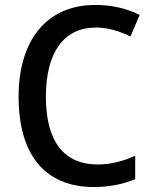

<svg xmlns="http://www.w3.org/2000/svg" viewBox="-20 -744 618 774"><path d="M359 10C417 10 477 -1 525 -22V-116C472 -92 422 -81 374 -81C236 -81 165 -176 165 -354C165 -534 238 -633 367 -633C411 -633 456 -621 506 -597L543 -684C486 -712 426 -724 364 -724C169 -724 55 -583 55 -354C55 -124 158 10 359 10Z"/></svg>

Font: Noto Sans SemiCondensed Medium
Style: Regular
Weight: 500
Width: 4
Designer: Monotype Design Team
Foundry: Monotype Imaging Inc.
Version: Version 2.013